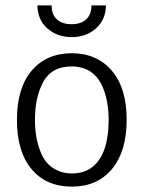

<svg xmlns="http://www.w3.org/2000/svg" viewBox="-20 -683 534 714"><path d="M172 -663Q172 -629 191.5 -611Q211 -593 246 -593Q281 -593 300.5 -611Q320 -629 320 -663H374Q373 -609 336.5 -577Q300 -545 247 -545Q193 -545 156.5 -577Q120 -609 119 -663ZM138 -373Q110 -317 110 -238Q110 -174 128 -126Q146 -71 192 -50Q216 -38 247 -38Q308 -38 342 -80Q372 -117 380 -179Q384 -203 384 -238Q384 -299 366 -349Q346 -404 302 -425Q275 -436 247 -436Q169 -436 138 -373ZM43 -237Q43 -356 98 -420.5Q153 -485 247 -485Q340 -485 395.5 -420.5Q451 -356 451 -238Q451 -120 396.5 -54.5Q342 11 247 11Q152 11 97.5 -54Q43 -119 43 -237Z"/></svg>

Font: Pavanam
Style: Regular
Weight: 400
Designer: Tharique Azeez
Foundry: Tharique Azeez
Version: Version 1.86; ttfautohint (v1.3) -l 8 -r 50 -G 200 -x 14 -D 